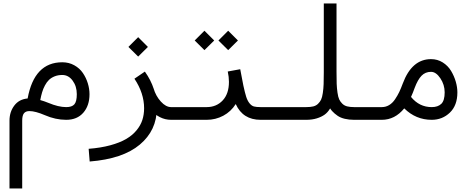

<svg xmlns="http://www.w3.org/2000/svg" viewBox="-20 -678 2691 1106"><path d="M211.9 -101.6Q234.9 -95.2 258.8 -85.4Q316.9 -61 361.3 -61Q394.5 -61 408.4 -77.1Q422.4 -93.3 422.4 -135.3Q422.4 -181.2 398.4 -213.6Q374.5 -246.1 338.9 -246.1Q314.5 -246.1 294.9 -238.3Q275.4 -230.5 262.2 -217.8Q249 -205.1 238.8 -185.8Q228.5 -166.5 222.7 -146.7Q216.8 -127 211.9 -101.6ZM139.2 -110.8Q177.2 -319.3 338.9 -319.3Q377 -319.3 408 -302Q439 -284.7 457.5 -257.3Q476.1 -230 485.8 -198.2Q495.6 -166.5 495.6 -135.3Q495.6 -69.8 460 -28.8Q424.3 12.2 361.3 12.2Q299.8 12.2 238.3 -14.6Q183.6 -38.1 149.4 -38.1Q128.4 -38.1 118.2 -25.6Q107.9 -13.2 107.9 17.1V407.7H34.7V17.1Q34.7 -33.2 62.3 -69.8Q89.8 -106.4 139.2 -110.8Z M719.7 -407.7 775.9 -463.9 832 -407.7 775.9 -352.1ZM1060.5 -61V12.2H965.8Q931.2 12.2 901.1 -3.2Q871.1 -18.6 850.6 -43.7Q830.1 -68.8 816.2 -95.2Q802.2 -121.6 793.9 -149.4L864.3 -169.9Q877.4 -125 906.5 -93Q935.5 -61 965.8 -61ZM754.4 -224.6 814.5 -265.6Q883.3 -169.4 883.3 -54.2Q883.3 72.8 785.4 155Q687.5 237.3 496.6 252.4L490.7 179.2Q560.5 173.8 615.2 158.9Q669.9 144 706.3 122.8Q742.7 101.6 766.1 73.2Q789.6 44.9 799.8 13.7Q810.1 -17.6 810.1 -54.2Q810.1 -141.1 754.4 -224.6Z M1238.3 -444.8 1294.4 -501 1350.6 -444.8 1294.4 -389.2ZM1101.6 -444.8 1157.7 -501 1213.9 -444.8 1157.7 -389.2ZM1060.5 -61H1170.4Q1226.6 -61 1262.7 -99.4Q1298.8 -137.7 1298.8 -206.5Q1298.8 -234.9 1292 -266.1L1363.8 -279.3Q1376 -211.9 1381.8 -185.5Q1391.1 -142.6 1398.4 -119.9Q1405.8 -97.2 1417.5 -82.8Q1429.2 -68.4 1442.9 -64.7Q1456.5 -61 1481 -61H1590.8V12.2H1481Q1378.9 12.2 1337.9 -78.6Q1310.5 -35.2 1266.4 -11.5Q1222.2 12.2 1170.4 12.2H1060.5Q1045.4 12.2 1034.7 1.5Q1023.9 -9.3 1023.9 -24.4Q1023.9 -39.6 1034.7 -50.3Q1045.4 -61 1060.5 -61Z M2121.1 -61V12.2H2020Q1990.2 12.2 1965.8 6.3Q1941.4 0.5 1924.1 -11.5Q1906.7 -23.4 1893.3 -38.1Q1879.9 -52.7 1871.6 -73.7Q1863.3 -94.7 1857.7 -114.7Q1852.1 -134.8 1849.6 -162.1Q1847.2 -189.5 1846.2 -211.9Q1845.2 -234.4 1845.2 -264.2H1918.5Q1918.5 -221.7 1919.4 -195.8Q1920.4 -169.9 1924.1 -144.3Q1927.7 -118.7 1934.1 -105.2Q1940.4 -91.8 1951.9 -80.6Q1963.4 -69.3 1980 -65.2Q1996.6 -61 2020 -61ZM1590.8 -61H1743.7Q1767.6 -61 1783.9 -64.9Q1800.3 -68.8 1811.8 -79.8Q1823.2 -90.8 1829.6 -104Q1835.9 -117.2 1839.6 -142.6Q1843.3 -168 1844.2 -193.6Q1845.2 -219.2 1845.2 -261.7V-658.2H1918.5V-261.7Q1918.5 -227.1 1917.5 -201.9Q1916.5 -176.8 1912.4 -146.5Q1908.2 -116.2 1900.9 -94.7Q1893.6 -73.2 1880.6 -51.8Q1867.7 -30.3 1849.6 -17.3Q1831.5 -4.4 1804.7 3.9Q1777.8 12.2 1743.7 12.2H1590.8Q1575.7 12.2 1564.9 1.5Q1554.2 -9.3 1554.2 -24.4Q1554.2 -39.6 1564.9 -50.3Q1575.7 -61 1590.8 -61Z M2121.1 -61H2179.2Q2202.1 -61 2221.4 -72.5Q2240.7 -84 2255.4 -105.7Q2270 -127.4 2279.8 -147.9Q2289.6 -168.5 2300.3 -197.3Q2352.5 -337.4 2462.9 -337.4Q2500 -337.4 2530.3 -318.4Q2560.5 -299.3 2578.4 -269.5Q2596.2 -239.7 2605.5 -207.5Q2614.7 -175.3 2614.7 -146Q2614.7 -70.8 2571.5 -29.3Q2528.3 12.2 2466.8 12.2Q2375.5 12.2 2308.6 -53.7Q2254.9 12.2 2179.2 12.2H2121.1Q2106 12.2 2095.2 1.5Q2084.5 -9.3 2084.5 -24.4Q2084.5 -39.6 2095.2 -50.3Q2106 -61 2121.1 -61ZM2347.7 -119.6Q2395.5 -61 2466.8 -61Q2502.4 -61 2522 -79.8Q2541.5 -98.6 2541.5 -146Q2541.5 -189.9 2516.6 -227.1Q2491.7 -264.2 2462.9 -264.2Q2430.2 -264.2 2408.4 -241.9Q2386.7 -219.7 2368.7 -171.9Q2358.9 -144 2347.7 -119.6Z"/></svg>

Font: AzarMehrMonospaced
Style: SansBold
Weight: 1
Designer: Amin Abedi
Version: Version 1.00